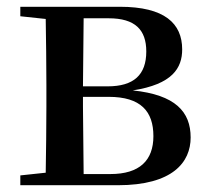

<svg xmlns="http://www.w3.org/2000/svg" viewBox="-20 -547 617 567"><path d="M113 0H328C490 0 543 -68 543 -141C543 -217 498 -267 372 -280C489 -298 518 -346 518 -401C518 -478 466 -527 334 -527H40V-499L115 -491C116 -435 117 -351 117 -296V-232C117 -177 116 -93 115 -37L40 -29V0ZM227 -493H301C379 -493 412 -459 412 -395C412 -326 375 -292 298 -292H225ZM225 -261H301C396 -261 433 -218 433 -145C433 -73 392 -33 306 -33H227L225 -232Z"/></svg>

Font: Noto Serif CJK HK SemiBold
Style: Regular
Weight: 600
Designer: Ryoko NISHIZUKA 西塚涼子 (kana & ideographs); Frank Grießhammer (Latin, Greek & Cyrillic); Wenlong ZHANG 张文龙 (bopomofo); San
Foundry: Adobe
Version: Version 2.001;hotconv 1.1.0;makeotfexe 2.6.0